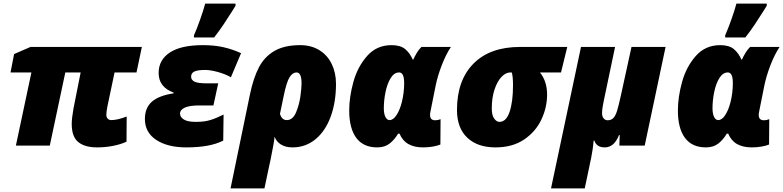

<svg xmlns="http://www.w3.org/2000/svg" viewBox="-20 -816 4389 1076"><path d="M382 -121Q382 -153 392 -209L432 -410H346L259 0H69L156 -410H39L59 -513L151 -553H775L745 -410H622L582 -220Q576 -190 576 -173Q576 -158 584 -150.5Q592 -143 604 -143Q638 -143 690 -163L689 -22Q657 -7 613.5 1.5Q570 10 524 10Q455 10 418.5 -20Q382 -50 382 -121Z M792 -149Q792 -211 830.5 -245.5Q869 -280 953 -293V-297Q869 -328 869 -407Q869 -480 931.5 -521.5Q994 -563 1117 -563Q1181 -563 1232 -551.5Q1283 -540 1331 -518L1274 -383Q1243 -401 1201 -412.5Q1159 -424 1130 -424Q1089 -424 1070 -415.5Q1051 -407 1051 -386Q1051 -368 1070 -358.5Q1089 -349 1136 -349H1203L1176 -225H1094Q1043 -225 1016 -213Q989 -201 989 -179Q989 -160 1010 -146.5Q1031 -133 1078 -133Q1126 -133 1159.5 -143.5Q1193 -154 1233 -174L1231 -28Q1157 10 1025 10Q919 10 855.5 -32Q792 -74 792 -149ZM1067 -618Q1083 -654 1101.5 -706Q1120 -758 1130 -796H1300V-784L1284 -758Q1261 -721 1235 -682Q1209 -643 1180 -606H1067Z M1381 -288Q1400 -379 1431 -438.5Q1462 -498 1518 -530.5Q1574 -563 1662 -563Q1724 -563 1769.5 -535Q1815 -507 1839 -457.5Q1863 -408 1863 -346Q1863 -244 1833.5 -163Q1804 -82 1748.5 -36Q1693 10 1619 10Q1580 10 1554 -6.5Q1528 -23 1519 -50Q1515 -12 1496 80L1490 107L1462 240H1272ZM1670 -348Q1670 -410 1642 -410Q1620 -410 1603 -383.5Q1586 -357 1570 -279L1549 -178Q1559 -143 1587 -143Q1621 -143 1639 -186Q1657 -229 1663.5 -276.5Q1670 -324 1670 -348Z M1937 -197Q1937 -272 1960.5 -357Q1984 -442 2037.5 -502.5Q2091 -563 2174 -563Q2224 -563 2250.5 -541Q2277 -519 2293 -482H2296Q2304 -500 2316 -520Q2328 -540 2342 -553H2507Q2479 -511 2455.5 -450Q2432 -389 2421 -334L2398 -219Q2397 -212 2393.5 -196.5Q2390 -181 2390 -172Q2390 -142 2419 -142Q2434 -142 2449 -148L2448 -6Q2431 1 2405.5 5.5Q2380 10 2351 10Q2302 10 2269 -8.5Q2236 -27 2219 -67H2211Q2191 -33 2163.5 -11.5Q2136 10 2094 10Q2016 10 1976.5 -43.5Q1937 -97 1937 -197ZM2232 -244Q2245 -296 2245 -350Q2245 -410 2217 -410Q2189 -410 2169.5 -378.5Q2150 -347 2140.5 -300Q2131 -253 2131 -210Q2131 -178 2140 -160.5Q2149 -143 2163 -143Q2184 -143 2202.5 -171.5Q2221 -200 2232 -244Z M2541 -200Q2541 -366 2633.5 -459.5Q2726 -553 2895 -553H3159L3124 -410H3006Q3046 -360 3046 -286Q3046 -214 3014 -146Q2982 -78 2917 -34Q2852 10 2757 10Q2656 10 2598.5 -44.5Q2541 -99 2541 -200ZM2855 -338Q2855 -388 2848 -410H2840Q2814 -410 2790 -384.5Q2766 -359 2751 -313Q2736 -267 2736 -208Q2736 -170 2749.5 -151.5Q2763 -133 2779 -133Q2817 -133 2836 -189.5Q2855 -246 2855 -338Z M3236 -553H3427L3364 -253Q3363 -247 3358.5 -224Q3354 -201 3354 -182Q3354 -163 3363 -152.5Q3372 -142 3385 -142Q3405 -142 3417 -154Q3429 -166 3438 -194.5Q3447 -223 3460 -283L3519 -553H3710L3593 0H3451L3453 -59H3449Q3422 10 3369 10Q3323 10 3311 -28H3307Q3303 19 3293.5 66Q3284 113 3282 121L3257 240H3068Z M3779 -197Q3779 -272 3802.5 -357Q3826 -442 3879.5 -502.5Q3933 -563 4016 -563Q4066 -563 4092.5 -541Q4119 -519 4135 -482H4138Q4146 -500 4158 -520Q4170 -540 4184 -553H4349Q4321 -511 4297.5 -450Q4274 -389 4263 -334L4240 -219Q4239 -212 4235.5 -196.5Q4232 -181 4232 -172Q4232 -142 4261 -142Q4276 -142 4291 -148L4290 -6Q4273 1 4247.5 5.5Q4222 10 4193 10Q4144 10 4111 -8.5Q4078 -27 4061 -67H4053Q4033 -33 4005.5 -11.5Q3978 10 3936 10Q3858 10 3818.5 -43.5Q3779 -97 3779 -197ZM4074 -244Q4087 -296 4087 -350Q4087 -410 4059 -410Q4031 -410 4011.5 -378.5Q3992 -347 3982.5 -300Q3973 -253 3973 -210Q3973 -178 3982 -160.5Q3991 -143 4005 -143Q4026 -143 4044.5 -171.5Q4063 -200 4074 -244ZM4044 -618Q4060 -654 4078.5 -706Q4097 -758 4107 -796H4277V-784L4261 -758Q4238 -721 4212 -682Q4186 -643 4157 -606H4044Z"/></svg>

Font: Noto Sans Display Black
Style: Italic
Weight: 900
Italic angle: -12°
Designer: Monotype Design team
Foundry: Monotype Imaging Inc.
Version: Version 1.000